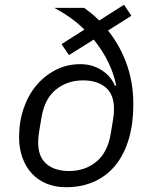

<svg xmlns="http://www.w3.org/2000/svg" viewBox="-20 -773 640 805"><path d="M433 -645Q454 -619 473 -586.5Q492 -554 507 -515.5Q522 -477 530.5 -432Q539 -387 539 -335Q539 -256 520.5 -192Q502 -128 466 -82.5Q430 -37 377 -12.5Q324 12 256 12Q212 12 175.5 -3Q139 -18 113.5 -45.5Q88 -73 74 -112Q60 -151 60 -198Q60 -262 79 -318Q98 -374 132.5 -415Q167 -456 214 -480Q261 -504 317 -504Q367 -504 406.5 -478.5Q446 -453 462 -413L467 -415Q458 -462 434.5 -511Q411 -560 373 -607L269 -542L238 -588L334 -649Q308 -675 276.5 -697.5Q245 -720 208 -740H333Q347 -730 363 -717Q379 -704 396 -687L500 -753L531 -707ZM269 -56Q337 -56 384 -95Q431 -134 444 -211L453 -265Q456 -283 457 -295.5Q458 -308 458 -316Q458 -377 423 -406.5Q388 -436 329 -436Q262 -436 214.5 -397.5Q167 -359 154 -281L145 -227Q142 -209 141 -196.5Q140 -184 140 -176Q140 -115 175 -85.5Q210 -56 269 -56Z"/></svg>

Font: IBM Plex Mono
Style: Italic
Weight: 400
Italic angle: -9°
Monospace: yes
Designer: Mike Abbink, Paul van der Laan, Pieter van Rosmalen
Foundry: Bold Monday
Version: Version 2.3